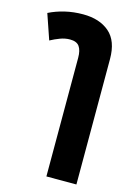

<svg xmlns="http://www.w3.org/2000/svg" viewBox="-125 -641 674 964"><g transform="rotate(15 212.0 -159.0)"><path d="M53 -405 8 -536Q46 -555 90.5 -565.5Q135 -576 184 -576Q270 -576 321 -532Q372 -488 372 -394V258H216V-359Q216 -397 202 -417Q188 -437 153 -437Q128 -437 102.5 -427.5Q77 -418 53 -405Z"/></g></svg>

Font: Noto Sans Thai Looped ExtraCondensed Black
Style: Regular
Weight: 900
Width: 2
Designer: Sasikarn Vongin, Ben Mitchell
Foundry: The Fontpad Ltd
Version: Version 1.001; ttfautohint (v1.8.4.7-5d5b)